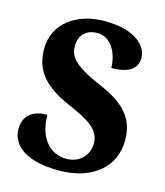

<svg xmlns="http://www.w3.org/2000/svg" viewBox="-110 -808 776 902"><g transform="rotate(15 278.0 -357.0)"><path d="M261 10C422 10 525 -77 525 -206C525 -304 480 -370 344 -428C210 -485 182 -524 182 -574C182 -632 219 -661 270 -661C338 -661 374 -586 374 -519C465 -519 499 -553 499 -601C499 -661 434 -724 289 -724C151 -724 46 -648 46 -525C46 -431 88 -361 225 -301C327 -257 387 -223 387 -156C387 -100 347 -52 279 -52C209 -52 142 -106 141 -229C82 -229 27 -205 27 -129C27 -70 73 10 261 10Z"/></g></svg>

Font: Noto Serif Lao SemiCondensed ExtraBold
Style: Regular
Weight: 800
Width: 4
Designer: Monotype Design Team
Foundry: Monotype Imaging Inc.
Version: Version 2.003